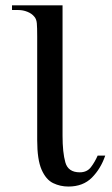

<svg xmlns="http://www.w3.org/2000/svg" viewBox="-20 -682 418 718"><path d="M373.5 -100.1Q356.9 -51.3 323.7 -17.8Q290.5 15.6 235.8 15.6Q205.1 15.6 178.5 2.7Q151.9 -10.3 135.5 -47.6Q119.1 -85 119.1 -157.7V-545.4Q119.1 -579.6 117.7 -595.2Q116.2 -610.8 108.4 -619.6Q99.1 -631.3 82.5 -637.9Q65.9 -644.5 48.8 -644.5H24.9V-662.1H213.9V-174.3Q213.9 -111.8 224.4 -74.7Q234.9 -37.6 278.3 -37.6Q305.2 -37.6 319.8 -56.6Q334.5 -75.7 345.2 -100.1Z"/></svg>

Font: BabelStone Roman
Style: Regular
Weight: 400
Designer: Walt Agee, Victor Gaultney, Peter Martin, Debbi Hosken, Becca Hirsbrunner (SIL); Andrew West (BabelStone)
Foundry: BabelStone
Version: Version 16.000